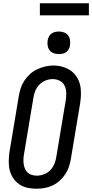

<svg xmlns="http://www.w3.org/2000/svg" viewBox="-20 -1147 564 1175"><path d="M203 8Q175 8 147.5 2Q120 -4 98 -19Q76 -34 61 -56.5Q46 -79 39.5 -105Q33 -131 33.5 -160Q34 -189 38 -217L95 -559Q99 -584 107 -608Q115 -632 129.5 -654Q144 -676 164 -694Q184 -712 208 -723Q232 -734 256.5 -740Q281 -746 306 -746Q335 -746 362 -738.5Q389 -731 411 -716Q433 -701 448 -678.5Q463 -656 469.5 -630Q476 -604 475.5 -575Q475 -546 471 -518L414 -176Q410 -151 402 -127Q394 -103 379.5 -81Q365 -59 345 -41Q325 -23 301.5 -12Q278 -1 253 3.5Q228 8 203 8ZM205 -72Q227 -72 249.5 -80.5Q272 -89 288 -106Q304 -123 313 -145Q322 -167 325 -189L382 -531Q386 -555 385.5 -578.5Q385 -602 375.5 -622Q366 -642 346 -652.5Q326 -663 302 -663Q280 -663 258 -654Q236 -645 220 -628Q204 -611 195.5 -589.5Q187 -568 184 -546L127 -204Q124 -188 123.5 -172.5Q123 -157 125 -142.5Q127 -128 133 -114Q139 -100 149.5 -90.5Q160 -81 175 -76.5Q190 -72 205 -72ZM340 -816Q324 -816 308.5 -821.5Q293 -827 283.5 -839.5Q274 -852 271.5 -868.5Q269 -885 272 -902Q274 -913 280 -924Q286 -935 296 -942Q306 -949 317.5 -951.5Q329 -954 340 -954Q357 -954 372 -948.5Q387 -943 396.5 -930.5Q406 -918 408.5 -901.5Q411 -885 408 -868Q407 -857 401 -846Q395 -835 385 -828Q375 -821 363.5 -818.5Q352 -816 340 -816ZM224 -1053V-1127H524V-1053Z"/></svg>

Font: Iosevka Slab Medium
Style: Italic
Weight: 500
Italic angle: -9°
Monospace: yes
Designer: Belleve Invis
Foundry: Belleve Invis
Version: Version 11.1.0; ttfautohint (v1.8.3)